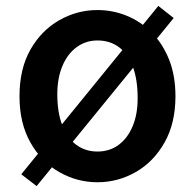

<svg xmlns="http://www.w3.org/2000/svg" viewBox="-20 -603 660 650"><path d="M310 14Q241 14 180.5 -20.5Q120 -55 83 -120.5Q46 -186 46 -277Q46 -370 83 -435Q120 -500 180.5 -534.5Q241 -569 310 -569Q362 -569 409.5 -549.5Q457 -530 494 -492.5Q531 -455 552.5 -401Q574 -347 574 -277Q574 -186 537 -120.5Q500 -55 439.5 -20.5Q379 14 310 14ZM310 -90Q351 -90 381.5 -112.5Q412 -135 429 -175.5Q446 -216 446 -270Q446 -334 429.5 -377.5Q413 -421 382.5 -443.5Q352 -466 310 -466Q270 -466 239 -443Q208 -420 191 -379Q174 -338 174 -284Q174 -222 191 -178.5Q208 -135 238.5 -112.5Q269 -90 310 -90ZM104 27 52 -13 516 -583 568 -542Z"/></svg>

Font: Noto Sans JP Thin SemiBold
Style: Regular
Weight: 600
Version: Version 2.004-H2;hotconv 1.0.118;makeotfexe 2.5.65603